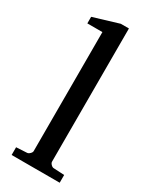

<svg xmlns="http://www.w3.org/2000/svg" viewBox="-192 -789 680 841"><g transform="rotate(30 148.5 -368.5)"><path d="M26.9 0V-39.1L80.1 -42Q86.9 -42 94.5 -49.1Q102.1 -56.2 102.1 -63V-665H25.9V-698.2L153.8 -736.8H194.8V-63Q194.8 -56.2 201.9 -49.1Q209 -42 215.8 -42L270 -39.1V0Z"/></g></svg>

Font: BabelStone Ogham
Style: Italic
Weight: 400
Italic angle: -30°
Designer: Andrew West
Foundry: BabelStone
Version: Version 2.02 March 14, 2022